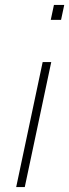

<svg xmlns="http://www.w3.org/2000/svg" viewBox="-20 -763 282 783"><path d="M187 -682 200 -743H242L229 -682ZM46 0 154 -510H189L81 0Z"/></svg>

Font: Saira Thin Thin
Style: Italic
Weight: 250
Italic angle: -12°
Version: Version 1.101